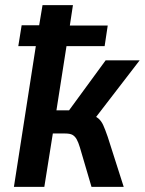

<svg xmlns="http://www.w3.org/2000/svg" viewBox="-20 -725 562 745"><path d="M34 0 119 -546H51L64 -627H132L145 -705H263L251 -626H398L386 -546H238L199 -297H248L390 -491H522L335 -248L323 -282Q349 -276 361 -266Q373 -256 380.5 -239.5Q388 -223 398 -194L460 0H335L290 -153Q284 -173 277.5 -184.5Q271 -196 261.5 -201.5Q252 -207 233 -207H185L152 0Z"/></svg>

Font: Nunito Sans 10pt Condensed
Style: Bold Italic
Weight: 700
Width: 3
Italic angle: -9°
Designer: Vernon Adams
Foundry: Vernon Adams
Version: Version 3.101;gftools[0.9.27]